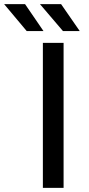

<svg xmlns="http://www.w3.org/2000/svg" viewBox="-102 -907 432 927"><path d="M105 0V-700H205V0ZM202 -757 91 -887H193L283 -757ZM27 -757 -82 -887H19L108 -757Z"/></svg>

Font: MOST Montserrat Medium
Style: Regular
Weight: 500
Designer: Julieta Ulanovsky
Foundry: Julieta Ulanovsky
Version: Version 8.000;March 11, 2024;FontCreator 15.0.0.2926 64-bit